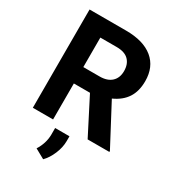

<svg xmlns="http://www.w3.org/2000/svg" viewBox="-224 -834 1086 1203"><g transform="rotate(30 319.0 -232.0)"><path d="M63.5 0ZM326.7 -260.3H210V0H63.5V-710.9H327.6Q453.6 -710.9 522 -654.8Q590.3 -598.6 590.3 -496.1Q590.3 -423.3 558.8 -374.8Q527.3 -326.2 463.4 -297.4L617.2 -6.8V0H460ZM210 -378.9H328.1Q383.3 -378.9 413.6 -407Q443.8 -435.1 443.8 -484.4Q443.8 -534.7 415.3 -563.5Q386.7 -592.3 327.6 -592.3H210ZM280.8 247.1 210.9 208.5Q246.6 152.3 248 90.3V40H351.6V74.7Q351.6 120.1 331.3 168.5Q311 216.8 280.8 247.1Z"/></g></svg>

Font: Roboto
Style: Bold
Weight: 700
Designer: Google
Version: Version 2.134; 2016; ttfautohint (v1.6)